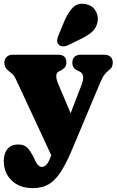

<svg xmlns="http://www.w3.org/2000/svg" viewBox="-22 -755 616 1014"><path d="M245.5 73 249 65.5 61.5 -337.5Q52.5 -357 43.8 -364Q35 -371 23.5 -380.5Q1 -398 1 -422Q1 -442.5 13 -454.2Q25 -466 45.5 -466H285.5Q328.5 -466 328.5 -424.5Q328.5 -409 320.5 -399.2Q312.5 -389.5 298.5 -382.5L287.5 -377Q276.5 -371.5 275.2 -355.5Q274 -339.5 285.5 -311.5L351 -157L409 -307.5Q430 -362 398 -377.5L387 -382.5Q360 -395.5 360 -424.5Q360 -444 371.8 -455Q383.5 -466 404 -466H529Q549.5 -466 561.5 -455Q573.5 -444 573.5 -424.5Q573.5 -411.5 568.8 -401.8Q564 -392 551 -382.5Q538.5 -373 528.2 -358.8Q518 -344.5 503.5 -310L357 39Q326.5 111 297.5 155Q268.5 199 234.2 218.8Q200 238.5 152 238.5Q81 238.5 39.5 198.2Q-2 158 -2 94.5Q-2 55 17.8 31.5Q37.5 8 74 8Q104.5 8 121.2 24.2Q138 40.5 155 74.5L166.5 98.5Q180.5 126.5 199 126.5Q211.5 126.5 222.5 115.5Q233.5 104.5 245.5 73ZM319 -646Q338 -690 363.2 -715.5Q388.5 -741 429.5 -733.5Q464 -727.5 481.5 -700Q499 -672.5 493.5 -641.5Q488.5 -612 469.5 -592Q450.5 -572 411 -552.5L338.5 -516.5Q325 -510 310.5 -510.2Q296 -510.5 287.5 -520Q278 -531 279.8 -544Q281.5 -557 288 -571.5Z"/></svg>

Font: Fraunces 72pt S100 Black
Style: Regular
Weight: 900
Version: Version 1.000; ttfautohint (v1.8.3)